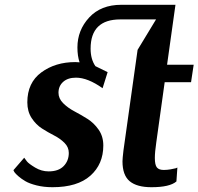

<svg xmlns="http://www.w3.org/2000/svg" viewBox="-20 -770 828 801"><path d="M36 -60 81 -112Q85 -106 92.5 -96.5Q100 -87 126.5 -71Q153 -55 183 -55Q224 -55 245.5 -77Q267 -99 267 -132Q267 -156 249 -174Q231 -192 205.5 -205Q180 -218 155 -234Q130 -250 112 -277.5Q94 -305 94 -343Q94 -425 152.5 -468Q211 -511 294 -511Q297 -511 303 -510.5Q309 -510 312 -510Q303 -536 303 -572Q303 -644 352 -697Q401 -750 486 -750H712L677 -500H788L777 -427H667L632 -176Q626 -135 626 -111Q626 -82 634.5 -71.5Q643 -61 663 -61Q677 -61 691.5 -63.5Q706 -66 713 -68L720 -71L716 -13Q688 11 612 11Q551 11 521 -14Q491 -39 491 -97Q491 -108 495 -142L554 -562L631 -689H482Q358 -689 358 -567Q358 -523 378 -494L429 -469L408 -402Q346 -446 297 -446Q263 -446 243.5 -428.5Q224 -411 224 -383Q224 -359 243.5 -339.5Q263 -320 290.5 -305.5Q318 -291 345 -274Q372 -257 391.5 -229Q411 -201 411 -163Q411 -85 357 -37Q303 11 199 11Q163 11 133 3.5Q103 -4 86 -14Q69 -24 57 -34.5Q45 -45 40 -52Z"/></svg>

Font: Arsenal
Style: Bold Italic
Weight: 700
Italic angle: -9°
Designer: Andrij Shevchenko
Foundry: Stairsfor.com
Version: Version 1.000